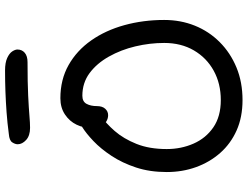

<svg xmlns="http://www.w3.org/2000/svg" viewBox="-130 -840 980 760"><g transform="rotate(-90 360.0 -460.0)"><path d="M344 10Q276 10 223.5 -13.5Q171 -37 134.5 -78.5Q98 -120 78.5 -174Q59 -228 59 -290Q59 -357 77 -411.5Q95 -466 123 -508.5Q151 -551 181.5 -580Q212 -609 237 -624.5Q262 -640 274 -640Q284 -640 292 -637Q300 -634 309 -621Q324 -599 313.5 -582Q303 -565 282 -551Q252 -531 221.5 -496Q191 -461 170.5 -410Q150 -359 150 -290Q150 -233 171.5 -184Q193 -135 236 -105.5Q279 -76 344 -76Q409 -76 460 -104Q511 -132 540.5 -182.5Q570 -233 570 -300Q570 -357 556.5 -414Q543 -471 516 -519Q489 -567 450.5 -595.5Q412 -624 361 -624Q338 -624 329 -607.5Q320 -591 320 -566Q320 -545 309.5 -533.5Q299 -522 284 -522Q271 -522 259.5 -529Q248 -536 240.5 -550.5Q233 -565 233 -585Q233 -619 246.5 -647Q260 -675 287 -693Q314 -711 351 -711Q425 -711 482.5 -678.5Q540 -646 580 -589Q620 -532 640.5 -457.5Q661 -383 661 -300Q661 -235 638.5 -179Q616 -123 573.5 -80.5Q531 -38 473 -14Q415 10 344 10ZM234 -831Q203 -831 186 -846.5Q169 -862 169 -880Q169 -890 176.5 -901.5Q184 -913 209 -915Q254 -921 295.5 -924Q337 -927 377.5 -928.5Q418 -930 461 -930Q492 -930 510.5 -921.5Q529 -913 536.5 -901.5Q544 -890 544 -881Q544 -863 531 -852Q518 -841 494 -841Q412 -841 361.5 -838.5Q311 -836 282 -833.5Q253 -831 234 -831Z"/></g></svg>

Font: Shantell Sans
Style: Regular
Weight: 400
Designer: Stephen Nixon, Anya Danilova, Shantell Martin
Foundry: Arrow Type
Version: Version 1.008;[ac192a2d6]